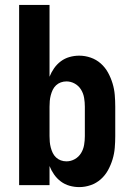

<svg xmlns="http://www.w3.org/2000/svg" viewBox="-20 -755 540 783"><path d="M303 8Q283 8 263.5 2.5Q244 -3 228 -15Q212 -27 200.5 -43.5Q189 -60 182 -78V0H58V-735H182V-442Q189 -460 200.5 -476.5Q212 -493 228 -505Q244 -517 263.5 -522.5Q283 -528 303 -528Q327 -528 350 -520Q373 -512 391 -496Q409 -480 420.5 -459Q432 -438 439 -415Q446 -392 448 -368Q450 -344 450 -320V-200Q450 -176 448 -152Q446 -128 439 -105Q432 -82 420.5 -61Q409 -40 391 -24Q373 -8 350 0Q327 8 303 8ZM251 -97Q269 -97 285 -106Q301 -115 310.5 -130.5Q320 -146 323 -164Q326 -182 326 -200V-320Q326 -338 323 -356Q320 -374 310.5 -389.5Q301 -405 285 -414Q269 -423 251 -423Q239 -423 228 -419Q217 -415 208.5 -407Q200 -399 195 -388.5Q190 -378 187 -366.5Q184 -355 183 -343.5Q182 -332 182 -320V-200Q182 -188 183 -176.5Q184 -165 187 -153.5Q190 -142 195 -131.5Q200 -121 208.5 -113Q217 -105 228 -101Q239 -97 251 -97Z"/></svg>

Font: Iosevka Curly Extrabold
Style: Regular
Weight: 800
Monospace: yes
Designer: Belleve Invis
Foundry: Belleve Invis
Version: Version 22.1.2; ttfautohint (v1.8.4)